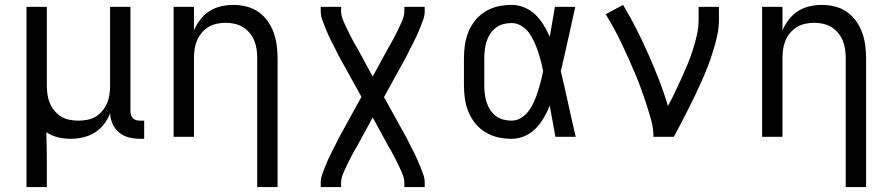

<svg xmlns="http://www.w3.org/2000/svg" viewBox="-20 -558 3640 783"><path d="M88 205V-530H171V-210Q171 -192 173.5 -173.5Q176 -155 183 -138Q190 -121 202 -106.5Q214 -92 229.5 -82.5Q245 -73 263.5 -69.5Q282 -66 300 -66Q318 -66 336.5 -69.5Q355 -73 370.5 -82.5Q386 -92 398 -106.5Q410 -121 417 -138Q424 -155 426.5 -173.5Q429 -192 429 -210V-530H512V-104Q512 -97 514.5 -89Q517 -81 522.5 -75.5Q528 -70 535.5 -68Q543 -66 551 -66H568V8H551Q528 8 506 2.5Q484 -3 466.5 -17Q449 -31 439.5 -52Q430 -73 429 -96Q420 -72 404 -51.5Q388 -31 366.5 -17.5Q345 -4 319.5 2Q294 8 268 8Q242 8 216.5 2Q191 -4 169 -19Q170 12 170.5 42Q171 72 171 102V205Z M1029 205V-320Q1029 -338 1026.5 -356.5Q1024 -375 1017 -392Q1010 -409 998 -423.5Q986 -438 970.5 -447.5Q955 -457 936.5 -461Q918 -465 900 -465Q882 -465 863.5 -461Q845 -457 829.5 -447.5Q814 -438 802 -423.5Q790 -409 783 -392Q776 -375 773.5 -356.5Q771 -338 771 -320V0H688V-530H771V-434Q781 -458 797 -478.5Q813 -499 834 -512.5Q855 -526 880.5 -532Q906 -538 932 -538Q958 -538 984.5 -531.5Q1011 -525 1033 -510Q1055 -495 1071 -472.5Q1087 -450 1096 -425Q1105 -400 1108.5 -373.5Q1112 -347 1112 -320V205Z M1288 205V187Q1288 170 1293.5 154.5Q1299 139 1305 124Q1311 109 1317.5 94Q1324 79 1331.5 64.5Q1339 50 1346.5 35.5Q1354 21 1361 6L1454 -163L1361 -331Q1354 -346 1346.5 -360.5Q1339 -375 1331.5 -389.5Q1324 -404 1317.5 -419Q1311 -434 1305 -449Q1299 -464 1293.5 -479.5Q1288 -495 1288 -512V-530H1371V-512Q1371 -499 1375 -487Q1379 -475 1384 -464Q1389 -453 1394.5 -441.5Q1400 -430 1405.5 -419Q1411 -408 1417 -397Q1423 -386 1429 -375Q1430 -373 1431.5 -371Q1433 -369 1434 -367L1500 -246L1566 -367Q1567 -369 1568.5 -371Q1570 -373 1571 -375Q1577 -386 1583 -397Q1589 -408 1594.5 -419Q1600 -430 1605.5 -441.5Q1611 -453 1616 -464Q1621 -475 1625 -487Q1629 -499 1629 -512V-530H1712V-512Q1712 -495 1706.5 -479.5Q1701 -464 1695 -449Q1689 -434 1682.5 -419Q1676 -404 1668.5 -389.5Q1661 -375 1653.5 -360.5Q1646 -346 1639 -331L1546 -162L1639 6Q1646 21 1653.5 35.5Q1661 50 1668.5 64.5Q1676 79 1682.5 94Q1689 109 1695 124Q1701 139 1706.5 154.5Q1712 170 1712 187V205H1629V187Q1629 174 1625 162Q1621 150 1616 139Q1611 128 1605.5 116.5Q1600 105 1594.5 94Q1589 83 1583 72Q1577 61 1571 50Q1570 48 1568.5 46Q1567 44 1566 42L1500 -79L1434 42Q1433 44 1431.5 46Q1430 48 1429 50Q1423 61 1417 72Q1411 83 1405.5 94Q1400 105 1394.5 116.5Q1389 128 1384 139Q1379 150 1375 162Q1371 174 1371 187V205Z M2066 8Q2038 8 2011 2Q1984 -4 1960 -18.5Q1936 -33 1918.5 -54.5Q1901 -76 1890.5 -101.5Q1880 -127 1876 -154.5Q1872 -182 1872 -210V-320Q1872 -348 1876 -375.5Q1880 -403 1890.5 -428.5Q1901 -454 1918.5 -475.5Q1936 -497 1960 -511.5Q1984 -526 2011 -532Q2038 -538 2066 -538Q2093 -538 2118.5 -527.5Q2144 -517 2163.5 -498Q2183 -479 2197 -456Q2211 -433 2222 -408Q2227 -438 2232.5 -468.5Q2238 -499 2243 -530H2326Q2311 -465 2297 -399Q2283 -333 2267 -268Q2283 -201 2297.5 -134Q2312 -67 2328 0H2245Q2239 -32 2233.5 -63.5Q2228 -95 2222 -127Q2212 -102 2198 -78Q2184 -54 2164.5 -34Q2145 -14 2119.5 -3Q2094 8 2066 8ZM2066 -66Q2088 -66 2106.5 -78Q2125 -90 2137.5 -107.5Q2150 -125 2158.5 -144.5Q2167 -164 2173.5 -184.5Q2180 -205 2185.5 -226Q2191 -247 2195 -268Q2191 -289 2185.5 -309.5Q2180 -330 2173.5 -349.5Q2167 -369 2158 -388.5Q2149 -408 2136.5 -425Q2124 -442 2105.5 -453Q2087 -464 2066 -464Q2049 -464 2032 -459.5Q2015 -455 2001.5 -444.5Q1988 -434 1978.5 -419Q1969 -404 1964 -388Q1959 -372 1957 -354.5Q1955 -337 1955 -320V-210Q1955 -193 1957 -175.5Q1959 -158 1964 -142Q1969 -126 1978.5 -111Q1988 -96 2001.5 -85.5Q2015 -75 2032 -70.5Q2049 -66 2066 -66Z M2645 0Q2645 -34 2636 -66.5Q2627 -99 2616.5 -131.5Q2606 -164 2594.5 -195.5Q2583 -227 2570 -258Q2557 -289 2543 -320Q2529 -351 2514.5 -381.5Q2500 -412 2484 -441.5Q2468 -471 2450 -500L2521 -538Q2550 -490 2575.5 -439.5Q2601 -389 2624 -337Q2647 -285 2667.5 -232.5Q2688 -180 2704 -126Q2719 -153 2732.5 -181.5Q2746 -210 2759 -238.5Q2772 -267 2784 -296Q2796 -325 2805.5 -354.5Q2815 -384 2822 -415Q2829 -446 2829 -477V-530H2912V-477Q2912 -445 2905 -413.5Q2898 -382 2888.5 -351Q2879 -320 2867.5 -290Q2856 -260 2843 -230.5Q2830 -201 2816 -172Q2802 -143 2787.5 -114Q2773 -85 2758 -56.5Q2743 -28 2728 0Z M3429 205V-320Q3429 -338 3426.5 -356.5Q3424 -375 3417 -392Q3410 -409 3398 -423.5Q3386 -438 3370.5 -447.5Q3355 -457 3336.5 -461Q3318 -465 3300 -465Q3282 -465 3263.5 -461Q3245 -457 3229.5 -447.5Q3214 -438 3202 -423.5Q3190 -409 3183 -392Q3176 -375 3173.5 -356.5Q3171 -338 3171 -320V0H3088V-530H3171V-434Q3181 -458 3197 -478.5Q3213 -499 3234 -512.5Q3255 -526 3280.5 -532Q3306 -538 3332 -538Q3358 -538 3384.5 -531.5Q3411 -525 3433 -510Q3455 -495 3471 -472.5Q3487 -450 3496 -425Q3505 -400 3508.5 -373.5Q3512 -347 3512 -320V205Z"/></svg>

Font: Iosevka Curly Extended
Style: Regular
Weight: 400
Width: 7
Monospace: yes
Designer: Belleve Invis
Foundry: Belleve Invis
Version: Version 11.1.0; ttfautohint (v1.8.3)